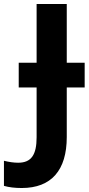

<svg xmlns="http://www.w3.org/2000/svg" viewBox="-94 -734 445 964"><path d="M15.1 210C164.1 210 241.2 120.6 241.2 -45.9V-294.9H331.1V-418.9H241.2V-713.9H89.8V-418.9H0V-294.9H89.8V-44.9C89.8 43 63.5 83 -2.9 83C-24.4 83 -48.3 79.6 -74.2 73.2V199.2C-48.8 206.5 -19 210 15.1 210Z"/></svg>

Font: Noto Reveo Sans
Style: Bold
Weight: 700
Designer: Monotype Design team
Foundry: Monotype Imaging Inc.
Version: Version 1.04